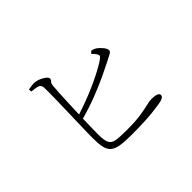

<svg xmlns="http://www.w3.org/2000/svg" viewBox="-125 -993 1251 1251"><g transform="rotate(-45 500.0 -367.5)"><path d="M671.9 -583 688 -598.1Q708.5 -593.3 720.2 -585.9Q735.8 -575.7 753.9 -554.4Q772 -533.2 772 -518.1Q772 -505.4 754.4 -496.6Q736.8 -487.8 709 -473.1Q676.8 -456.5 620.8 -429.9Q564.9 -403.3 491.9 -374.8Q418.9 -346.2 335.9 -323.2Q334.5 -274.4 333.7 -235.1Q333 -195.8 333 -176.8Q333 -125 344.5 -102.1Q356 -79.1 388.2 -73.5Q420.4 -67.9 482.9 -67.9Q564.5 -67.9 614.3 -75.4Q664.1 -83 693.6 -90.6Q723.1 -98.1 743.2 -98.1Q769 -98.1 786.6 -92Q804.2 -85.9 804.2 -73.2Q804.2 -62.5 796.6 -56.6Q789.1 -50.8 776.9 -46.9Q750 -39.6 677.5 -31.7Q605 -23.9 481.9 -23.9Q420.9 -23.9 383.1 -30.3Q345.2 -36.6 325.2 -54Q305.2 -71.3 298.1 -103.5Q291 -135.7 291 -187Q291 -203.6 291.7 -240Q292.5 -276.4 293.9 -324Q295.4 -371.6 296.6 -422.1Q297.9 -472.7 299.1 -519Q300.3 -565.4 300.5 -599.1Q300.8 -632.8 299.8 -646Q298.3 -668.5 281.2 -675.3Q264.2 -682.1 222.2 -686L221.2 -706.1Q238.3 -709 253.4 -711.2Q268.6 -713.4 283.2 -711.9Q299.8 -710.4 320.1 -701.7Q340.3 -692.9 354.7 -681.2Q369.1 -669.4 369.1 -660.2Q369.1 -647.9 360.1 -640.9Q351.1 -633.8 349.1 -609.9Q347.2 -589.4 345 -549.6Q342.8 -509.8 340.8 -460Q338.9 -410.2 336.9 -359.9Q409.2 -382.8 476.8 -410.6Q544.4 -438.5 599.1 -466.6Q653.8 -494.6 687 -518.1Q700.7 -527.8 702.6 -534.9Q704.6 -542 698.2 -553.2Q693.4 -561 686.5 -568.6Q679.7 -576.2 671.9 -583Z"/></g></svg>

Font: Source Han Serif CN ExtraLight
Style: Regular
Weight: 250
Designer: Ryoko NISHIZUKA  (kana & ideographs); Frank Grießhammer (Latin, Greek & Cyrillic); Wenlong ZHANG  (bopomofo); Sandoll Co
Foundry: Adobe Systems Incorporated
Version: Version 1.001;PS 1.001;hotconv 16.6.54;makeotf.lib2.5.65590